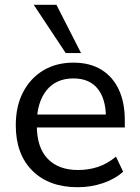

<svg xmlns="http://www.w3.org/2000/svg" viewBox="-20 -774 585 803"><path d="M305 9Q185 9 115.5 -60Q46 -129 46 -250Q46 -330 76.5 -388.5Q107 -447 161 -479.5Q215 -512 287 -512Q356 -512 404 -482.5Q452 -453 477 -399Q502 -345 502 -271V-241H117V-295H440L423 -282Q423 -360 388.5 -403Q354 -446 287 -446Q214 -446 174 -395.5Q134 -345 134 -258V-249Q134 -157 179.5 -110Q225 -63 306 -63Q351 -63 390 -76Q429 -89 465 -119L495 -56Q461 -25 410.5 -8Q360 9 305 9ZM255 -552 121 -754H216L319 -552Z"/></svg>

Font: Mulish ExtraLight Medium
Style: Regular
Weight: 500
Version: Version 3.603